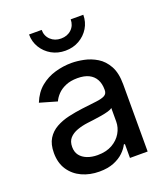

<svg xmlns="http://www.w3.org/2000/svg" viewBox="-141 -860 846 971"><g transform="rotate(-20 282.0 -374.5)"><path d="M227.5 12.2Q175.8 12.2 133.8 -7.1Q91.8 -26.4 66.9 -63.7Q42 -101.1 42 -154.8Q42 -201.7 60.3 -231.2Q78.6 -260.7 109.4 -277.8Q140.1 -294.9 177.5 -303.5Q214.8 -312 253.4 -316.9Q302.2 -322.8 332.5 -326.4Q362.8 -330.1 377.7 -338.4Q392.6 -346.7 392.6 -366.2V-369.1Q392.6 -401.4 380.1 -423.8Q367.7 -446.3 343.5 -458.3Q319.3 -470.2 282.7 -470.2Q245.6 -470.2 219 -458.7Q192.4 -447.3 175.5 -429.7Q158.7 -412.1 150.4 -393.1L57.6 -419.9Q77.6 -469.7 112.8 -498.5Q147.9 -527.3 191.9 -540Q235.8 -552.7 280.8 -552.7Q311 -552.7 346.9 -545.4Q382.8 -538.1 415.5 -518.3Q448.2 -498.5 469.2 -460.7Q490.2 -422.9 490.2 -361.3V0H395V-74.7H389.2Q379.4 -54.2 358.6 -34.2Q337.9 -14.2 305.4 -1Q272.9 12.2 227.5 12.2ZM247.1 -69.3Q293.5 -69.3 325.9 -87.6Q358.4 -106 375.5 -135.3Q392.6 -164.6 392.6 -196.8V-270Q386.7 -263.7 369.6 -258.8Q352.5 -253.9 330.6 -250.2Q308.6 -246.6 287.8 -243.9Q267.1 -241.2 254.4 -239.7Q223.6 -235.8 197.3 -226.3Q170.9 -216.8 155 -199.2Q139.2 -181.6 139.2 -151.9Q139.2 -124.5 153.1 -106.4Q167 -88.4 191.4 -78.9Q215.8 -69.3 247.1 -69.3ZM274.9 -621.1Q233.9 -621.1 200.9 -639.6Q168 -658.2 148.4 -690.2Q128.9 -722.2 128.9 -761.2H196.8Q196.8 -728.5 219 -707.5Q241.2 -686.5 274.9 -686.5Q309.1 -686.5 331.1 -707.5Q353 -728.5 353 -761.2H420.9Q420.9 -722.2 401.6 -690.4Q382.3 -658.7 349.4 -639.9Q316.4 -621.1 274.9 -621.1Z"/></g></svg>

Font: Inter Cardless
Style: Regular
Weight: 400
Designer: Rasmus Andersson
Foundry: rsms
Version: Version 4.001;git-9221beed3